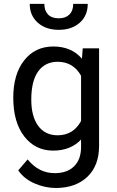

<svg xmlns="http://www.w3.org/2000/svg" viewBox="-20 -750 588 968"><path d="M172.9 -390.6Q137.7 -342.3 137.7 -247.6Q137.7 -163.6 172.4 -115.7Q207 -68.4 269.5 -67.9Q350.1 -67.9 388.7 -140.1V-368.2Q349.1 -438.5 270.5 -438.5Q208 -438.5 172.9 -390.6ZM102.1 -62.5Q46.9 -134.3 46.9 -257.3Q46.9 -375.5 101.6 -445.3Q156.7 -515.6 249 -515.6Q340.3 -515.6 393.1 -454.1L397 -504.4V-506.3H398.9H477.5H479.5V-503.9V-14.2Q479.5 84 421.4 140.6Q362.3 197.3 262.2 197.8Q206.5 197.8 153.3 174.3Q100.6 150.9 72.8 109.9L71.8 108.4L73.2 107.4L117.7 55.7L119.1 53.7L121.1 55.7Q176.3 123 255.9 123Q318.4 123 353.5 88.4Q388.7 53.7 388.7 -9.3V-46.4Q335.9 9.3 248 9.3Q157.7 9.3 102.1 -62.5ZM422.4 -730.5Q422.4 -671.4 382.1 -635.5Q341.8 -599.6 276.4 -599.6Q210.9 -599.6 170.4 -635.7Q129.9 -671.9 129.9 -730.5H203.6Q203.6 -696.3 222.2 -677Q240.7 -657.7 276.4 -657.7Q310.5 -657.7 329.8 -676.8Q349.1 -695.8 349.1 -730.5Z"/></svg>

Font: MAUL
Style: Regular
Weight: 400
Designer: MAUL
Version: Version 1.0; 2020; ttfautohint (v1.8.3)